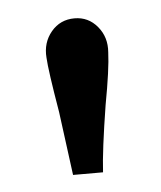

<svg xmlns="http://www.w3.org/2000/svg" viewBox="-33 -790 268 319"><g transform="rotate(-5 101.5 -630.5)"><path d="M63 -607Q51 -678 50 -699Q48 -724 63 -742Q78 -760 102 -760Q125 -760 140 -742Q155 -724 153 -699Q152 -671 141 -612Q129 -537 127 -501H77Q76 -509 63 -607Z"/></g></svg>

Font: TMT Limkin
Style: Regular
Weight: 400
Designer: Gabriel Drozdov
Version: Version 1.000;Glyphs 3.1.2 (3151)